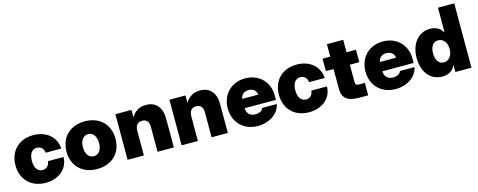

<svg xmlns="http://www.w3.org/2000/svg" viewBox="-32 -1407 5220 2097"><g transform="rotate(-15 2577.5 -358.5)"><path d="M295.4 11.7C446.8 11.7 553.2 -80.6 554.7 -210.9H377.9C373.5 -162.6 344.2 -131.8 298.8 -131.8C243.2 -131.8 209.5 -179.7 209.5 -257.8C209.5 -336.4 242.7 -383.8 298.8 -383.8C344.2 -383.8 374 -353.5 378.4 -306.2H554.7C548.8 -437 443.4 -527.3 295.4 -527.3C132.8 -527.3 23.9 -418.5 23.9 -257.8C23.9 -96.7 132.3 11.7 295.4 11.7Z M877.9 11.7C1043.5 11.7 1154.8 -93.3 1154.8 -257.8C1154.8 -421.9 1043.5 -527.3 877.9 -527.3C712.9 -527.3 601.1 -421.9 601.1 -257.8C601.1 -93.3 712.9 11.7 877.9 11.7ZM877.9 -132.8C826.7 -132.8 786.6 -176.3 786.6 -257.8C786.6 -339.4 826.7 -382.8 877.9 -382.8C929.2 -382.8 969.2 -339.4 969.2 -257.8C969.2 -176.3 929.7 -132.8 877.9 -132.8Z M1406.7 -276.4C1406.7 -340.3 1436 -371.1 1484.9 -371.1C1534.2 -371.1 1561.5 -340.3 1561.5 -284.7V0H1745.6V-324.7C1745.6 -450.2 1684.1 -527.3 1570.3 -527.3C1490.7 -527.3 1438.5 -489.7 1404.3 -430.7V-515.6H1222.7V0H1406.7Z M2017.6 -276.4C2017.6 -340.3 2046.9 -371.1 2095.7 -371.1C2145 -371.1 2172.4 -340.3 2172.4 -284.7V0H2356.4V-324.7C2356.4 -450.2 2294.9 -527.3 2181.2 -527.3C2101.6 -527.3 2049.3 -489.7 2015.1 -430.7V-515.6H1833.5V0H2017.6Z M2694.8 11.7C2828.1 11.7 2935.1 -62.5 2954.1 -167H2790.5C2779.3 -136.7 2746.1 -118.2 2701.7 -118.2C2640.6 -118.2 2605 -153.8 2603 -213.4H2957V-262.7C2957 -418 2847.2 -527.3 2690.4 -527.3C2534.7 -527.3 2424.3 -415.5 2424.3 -257.8C2424.3 -100.1 2534.7 11.7 2694.8 11.7ZM2604.5 -318.8C2611.3 -366.2 2644 -394 2695.3 -394C2746.6 -394 2779.8 -366.2 2786.6 -318.8Z M3273.9 11.7C3425.3 11.7 3531.7 -80.6 3533.2 -210.9H3356.4C3352.1 -162.6 3322.8 -131.8 3277.3 -131.8C3221.7 -131.8 3188 -179.7 3188 -257.8C3188 -336.4 3221.2 -383.8 3277.3 -383.8C3322.8 -383.8 3352.5 -353.5 3356.9 -306.2H3533.2C3527.3 -437 3421.9 -527.3 3273.9 -527.3C3111.3 -527.3 3002.4 -418.5 3002.4 -257.8C3002.4 -96.7 3110.8 11.7 3273.9 11.7Z M3652.3 -656.2V-515.6H3565.4V-375H3652.3V-150.4C3652.3 -45.9 3710 0 3840.3 0H3942.9V-140.6H3882.8C3846.2 -140.6 3836.4 -150.4 3836.4 -182.1V-375H3942.9V-515.6H3836.4V-656.2Z M4252 11.7C4385.3 11.7 4492.2 -62.5 4511.2 -167H4347.7C4336.4 -136.7 4303.2 -118.2 4258.8 -118.2C4197.8 -118.2 4162.1 -153.8 4160.2 -213.4H4514.2V-262.7C4514.2 -418 4404.3 -527.3 4247.6 -527.3C4091.8 -527.3 3981.4 -415.5 3981.4 -257.8C3981.4 -100.1 4091.8 11.7 4252 11.7ZM4161.6 -318.8C4168.5 -366.2 4201.2 -394 4252.4 -394C4303.7 -394 4336.9 -366.2 4343.8 -318.8Z M4782.2 11.7C4850.6 11.7 4903.3 -19.5 4928.2 -80.1H4928.7V0H5110.8V-727.5H4926.8V-447.3H4926.3C4893.6 -502 4847.2 -527.3 4780.3 -527.3C4650.4 -527.3 4559.6 -416.5 4559.6 -258.8C4559.6 -95.2 4647 11.7 4782.2 11.7ZM4835.9 -133.8C4778.8 -133.8 4745.6 -182.1 4745.6 -258.8C4745.6 -335 4778.8 -382.8 4835.9 -382.8C4893.1 -382.8 4933.6 -334 4933.6 -258.8C4933.6 -183.1 4893.1 -133.8 4835.9 -133.8Z"/></g></svg>

Font: Raveo Display Display ExtraBold
Style: Regular
Weight: 800
Designer: Jakub Foglar, Rasmus Andersson (Inter)
Foundry: Jakubfoglar.com
Version: Version 1.100;Glyphs 3.2.3 (3260)